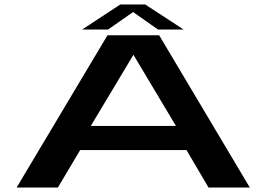

<svg xmlns="http://www.w3.org/2000/svg" viewBox="-20 -834 1184 854"><path d="M54 0H237.5L336.5 -166.5H809.5L907.5 0H1091L688 -677H458ZM384 -274 573 -589.5H574L762.5 -274ZM345 -702.5H460.5L572 -780.5L683 -702.5H797L626 -814H515Z"/></svg>

Font: Anybody ExtraExpanded SemiBold
Style: Regular
Weight: 600
Width: 8
Version: Version 1.113;gftools[0.9.25]